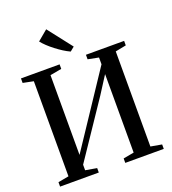

<svg xmlns="http://www.w3.org/2000/svg" viewBox="-171 -1113 1109 1240"><g transform="rotate(-20 383.5 -493.0)"><path d="M27 0V-30.5L100.5 -44V-697.5L28.5 -712V-743H294V-712L215 -697.5V-149.5L304.5 -284L548.5 -651V-697.5L475 -712V-743H737.5V-712L663.5 -697.5V-44L739.5 -30.5V0H475V-30.5L548.5 -44V-583.5L471.5 -463L215 -82V-44L293 -30.5V0ZM389 -796.5Q368 -806 344 -821.2Q320 -836.5 296.5 -854.5Q273 -872.5 253 -891.5Q233 -910.5 220 -927L290 -985.5L419 -820L390.5 -796.5Z"/></g></svg>

Font: Merriweather 96pt Medium
Style: Regular
Weight: 500
Version: Version 2.100